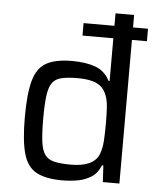

<svg xmlns="http://www.w3.org/2000/svg" viewBox="-53 -789 697 843"><g transform="rotate(5 295.0 -367.5)"><path d="M253 8Q179 8 138 -14.5Q97 -37 81 -94Q65 -151 65 -254Q65 -358 81 -415.5Q97 -473 137.5 -495.5Q178 -518 251 -518Q312 -518 354 -502.5Q396 -487 417 -445H422V-633H286V-688H422V-743H504V-688H570V-633H504V0H431L427 -73H421Q407 -38 380.5 -21Q354 -4 321 2Q288 8 253 8ZM285 -64Q385 -64 408 -122Q418 -149 420 -182.5Q422 -216 422 -261Q422 -298 420 -329Q418 -360 409 -382Q396 -416 366 -430.5Q336 -445 283 -445Q238 -445 210.5 -438.5Q183 -432 169.5 -413Q156 -394 151 -356Q146 -318 146 -255Q146 -191 151 -153Q156 -115 170 -96Q184 -77 211.5 -70.5Q239 -64 285 -64Z"/></g></svg>

Font: Saira
Style: Regular
Weight: 400
Designer: Hector Gatti with collaboration of the Omnibus-Type team
Foundry: Omnibus-Type
Version: Version 1.100; ttfautohint (v1.8.3)